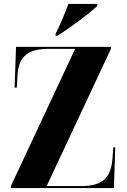

<svg xmlns="http://www.w3.org/2000/svg" viewBox="-20 -951 641 971"><path d="M261 -780V-770H271C330 -808 437 -886 472 -921V-931H326C309 -886 283 -821 261 -780ZM35 0H556L563 -206H553L549 -150C541 -49 497 -10 389 -10H216L541 -704V-714H61L54 -508H65L68 -564C73 -665 118 -704 228 -704H360L35 -10Z"/></svg>

Font: Noto Serif Display ExtraCondensed Black
Style: Regular
Weight: 900
Width: 2
Designer: Monotype Design Team
Foundry: Monotype Imaging Inc.
Version: Version 2.009